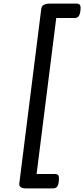

<svg xmlns="http://www.w3.org/2000/svg" viewBox="-20 -970 467 1065"><path d="M426 -910Q423 -888 415.5 -879Q408 -870 393 -870H292L183 -5H284Q299 -5 304 3.5Q309 12 306 35Q304 57 296.5 66Q289 75 274 75H127Q83 75 87 48L209 -922Q213 -950 257 -950H404Q419 -950 424 -941.5Q429 -933 426 -910Z"/></svg>

Font: Playwrite GB J
Style: Italic
Weight: 400
Italic angle: -7.01216°
Designer: Veronika Burian, José Scaglione
Foundry: TypeTogether
Version: Version 1.002